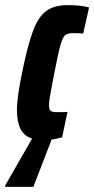

<svg xmlns="http://www.w3.org/2000/svg" viewBox="-62 -538 367 748"><path d="M285 -509 262 -407Q247 -409 225 -409Q203 -409 193 -402Q183 -395 174 -364Q165 -333 150 -255L140 -203Q129 -148 129 -130Q129 -111 135.5 -106Q142 -101 159 -101Q185 -101 201 -102L180 -3Q158 3 139 6L68 190H-42V185L63 2Q32 -8 18 -35.5Q4 -63 4 -112Q4 -157 24 -255Q46 -363 67 -418.5Q88 -474 119 -496Q150 -518 201 -518Q254 -518 285 -509Z"/></svg>

Font: Saira Ultra Condensed Black
Style: Italic
Weight: 900
Width: 1
Italic angle: -12°
Designer: Hector Gatti with collaboration of the Omnibus-Type team
Foundry: Omnibus-Type
Version: Version 1.001; ttfautohint (v1.8)